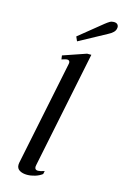

<svg xmlns="http://www.w3.org/2000/svg" viewBox="-138 -983 676 1053"><g transform="rotate(15 199.5 -456.5)"><path d="M193 -793 325 -900Q339 -911 349 -917Q359 -923 372 -923Q388 -923 394.5 -914Q401 -905 398 -893Q395 -870 357 -851L204 -768ZM69 -31Q69 -38 70 -42L192 -636Q193 -639 193 -643Q193 -658 177 -658Q171 -658 147 -650L144 -672L275 -717H299L164 -58L162 -45Q162 -27 180 -27Q193 -27 217 -35L213 -17Q196 -4 173 3Q150 10 128 10Q103 10 86 0Q69 -10 69 -31Z"/></g></svg>

Font: Taviraj
Style: Italic
Weight: 400
Italic angle: -12°
Designer: Katatrad Team
Foundry: CadsonDemak
Version: Version 1.001